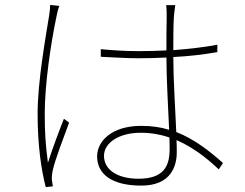

<svg xmlns="http://www.w3.org/2000/svg" viewBox="-20 -743 996 781"><path d="M184 -723C184 -712 183 -699 180 -681C167 -598 133 -415 133 -279C133 -151 148 -52 166 18L195 15C194 9 192 -3 191 -11C190 -24 192 -39 195 -52C204 -93 241 -190 261 -244L240 -260C222 -215 192 -135 175 -81C165 -155 162 -206 162 -280C162 -398 186 -564 210 -677C213 -694 217 -707 221 -719ZM670 -136C670 -65 644 -16 543 -16C457 -16 403 -53 403 -109C403 -162 464 -203 552 -203C594 -203 633 -196 669 -184C670 -164 670 -148 670 -136ZM887 -80C833 -128 771 -177 697 -206C693 -302 685 -421 685 -511C747 -514 807 -521 864 -531V-561C811 -551 750 -544 685 -539C685 -582 685 -637 687 -669C688 -686 690 -703 693 -722H656C658 -707 658 -686 658 -668C657 -635 657 -588 657 -538C619 -536 582 -535 545 -535C490 -535 443 -538 390 -543V-512C445 -510 489 -506 542 -506C580 -506 619 -507 657 -509C657 -425 664 -302 668 -215C633 -226 596 -231 554 -231C435 -231 375 -169 375 -107C375 -36 433 12 555 12C675 12 699 -67 699 -123C699 -139 699 -155 698 -173C761 -146 817 -104 870 -54Z"/></svg>

Font: Kinto Sans Thin
Style: Regular
Weight: 100
Designer: Authors: Ryoko NISHIZUKA  (kana & ideographs); Paul D. Hunt (Latin, Greek & Cyrillic); Wenlong ZHANG  (bopomofo); Sandol
Foundry: Adobe Systems Incorporated, ookami Inc.
Version: Version 0.001